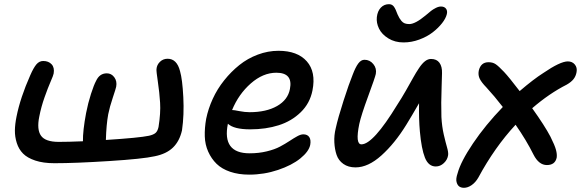

<svg xmlns="http://www.w3.org/2000/svg" viewBox="-20 -789 2781 919"><path d="M240.2 -7.8Q187 -7.8 148.9 -20.5Q110.8 -33.2 90.3 -54Q69.8 -74.7 60.3 -104.7Q50.8 -134.8 51.3 -165Q51.8 -195.3 59.1 -231Q77.1 -321.3 125 -429.2Q140.6 -464.8 154.3 -481Q168 -497.1 187 -497.1Q212.4 -497.1 227.1 -481.2Q241.7 -465.3 236.8 -437Q235.4 -428.2 222.4 -398.7Q209.5 -369.1 193.4 -323.7Q177.2 -278.3 168 -231Q155.3 -168.9 176.3 -139.4Q197.3 -109.9 261.2 -109.9Q306.6 -109.9 377 -112.8Q376 -162.1 392.1 -248Q401.4 -295.9 415.5 -339.6Q429.7 -383.3 439.9 -401.9Q456.5 -438 491.2 -438Q513.2 -438 527.1 -419.2Q541 -400.4 536.1 -374Q534.7 -365.7 519.8 -321.3Q504.9 -276.9 498 -242.2Q488.8 -192.4 486.8 -119.1Q647 -129.4 692.9 -139.2Q714.4 -144 724.4 -152.6Q734.4 -161.1 738.8 -181.2Q749.5 -248.5 746.3 -297.6Q743.2 -346.7 735.6 -397.5Q728 -448.2 729 -458Q730.5 -478.5 745.6 -493.2Q760.7 -507.8 782.2 -507.8Q826.7 -507.8 841.8 -448.2Q853 -409.7 857.4 -324.2Q861.8 -238.8 851.1 -165Q839.4 -113.3 807.9 -82.8Q776.4 -52.2 720.2 -41Q663.6 -28.3 502.2 -18.1Q340.8 -7.8 240.2 -7.8Z M1172.9 46.9Q1122.1 46.9 1081.8 33.2Q1041.5 19.5 1016.6 -4.9Q991.7 -29.3 976.6 -63Q961.4 -96.7 960.2 -136.5Q959 -176.3 966.8 -220.2Q976.6 -268.6 998.3 -315.9Q1020 -363.3 1053 -404.5Q1085.9 -445.8 1125.5 -477.5Q1165 -509.3 1213.9 -527.6Q1262.7 -545.9 1313 -545.9Q1403.8 -545.9 1448.5 -495.4Q1493.2 -444.8 1475.6 -356Q1463.4 -294.4 1419.4 -251.7Q1375.5 -209 1314 -189.5Q1252.4 -169.9 1177.7 -169.9Q1099.1 -169.9 1070.8 -196.8Q1042 -55.2 1174.8 -55.2Q1218.8 -55.2 1256.8 -64.5Q1294.9 -73.7 1320.1 -87.2Q1345.2 -100.6 1365.5 -114Q1385.7 -127.4 1402.6 -136.7Q1419.4 -146 1431.6 -146Q1451.7 -146 1460.4 -132.6Q1469.2 -119.1 1464.8 -95.2Q1458 -63.5 1417.7 -30.8Q1377.4 2 1310.8 24.4Q1244.1 46.9 1172.9 46.9ZM1093.8 -262.2Q1100.1 -262.2 1126 -257.1Q1151.9 -252 1174.8 -252Q1254.4 -252 1306.2 -281.5Q1357.9 -311 1367.7 -362.8Q1383.3 -440.9 1302.7 -440.9Q1238.8 -440.9 1180.4 -389.6Q1122.1 -338.4 1090.8 -262.2Z M1911.6 -585.9Q1870.1 -585.9 1838.9 -605.2Q1807.6 -624.5 1794.2 -651.9Q1780.8 -679.2 1783.7 -707Q1787.1 -736.3 1803 -752.7Q1818.8 -769 1841.8 -769Q1856.9 -769 1865.5 -757.1Q1874 -745.1 1882.8 -720.2Q1888.7 -708 1891.8 -702.4Q1895 -696.8 1901.6 -688.7Q1908.2 -680.7 1917.2 -677.2Q1926.3 -673.8 1939 -673.8Q1967.3 -673.8 2016.6 -714.8Q2035.2 -730.5 2043.5 -737.1Q2051.8 -743.7 2065.4 -750.7Q2079.1 -757.8 2090.8 -757.8Q2106.9 -757.8 2114.7 -747.6Q2122.6 -737.3 2118.7 -721.2Q2113.8 -700.7 2095.5 -677.5Q2077.1 -654.3 2050.5 -633.8Q2023.9 -613.3 1986.8 -599.6Q1949.7 -585.9 1911.6 -585.9ZM1681.6 12.2Q1647 12.2 1623.5 -4.4Q1600.1 -21 1591.1 -47.6Q1582 -74.2 1580.3 -107.7Q1578.6 -141.1 1586.9 -174.8Q1597.7 -224.1 1624.3 -306.9Q1650.9 -389.6 1668 -431.2Q1681.6 -467.3 1694.8 -485.1Q1708 -502.9 1724.6 -502.9Q1750 -502.9 1766.8 -482.4Q1783.7 -461.9 1778.8 -435.1Q1775.4 -418.5 1742.2 -328.4Q1709 -238.3 1699.7 -195.8Q1679.7 -98.1 1710 -98.1Q1766.1 -98.1 1881.8 -288.1Q1901.4 -317.9 1922.9 -355.5Q1944.3 -393.1 1957.5 -417Q1970.7 -440.9 1985.6 -463.1Q2000.5 -485.4 2014.4 -496.1Q2028.3 -506.8 2043 -506.8Q2070.3 -506.8 2083.5 -488.5Q2096.7 -470.2 2095.7 -439Q2095.2 -425.3 2093.8 -373.8Q2092.3 -322.3 2092 -297.9Q2091.8 -273.4 2092.8 -229Q2095.2 -183.6 2104.2 -144.5Q2113.3 -105.5 2119.9 -83Q2126.5 -60.5 2125 -46.9Q2122.1 -24.9 2104.7 -8.5Q2087.4 7.8 2065.9 7.8Q2030.8 7.8 2013.9 -34.4Q1997.1 -76.7 1989.7 -160.2Q1984.4 -219.2 1985.8 -294.9Q1947.8 -229 1924.8 -191.9Q1869.6 -102.5 1805.9 -45.2Q1742.2 12.2 1681.6 12.2Z M2200.7 109.9Q2187.5 109.9 2178.5 103.8Q2169.4 97.7 2165.3 82.3Q2161.1 66.9 2170.4 40Q2185.1 -15.1 2244.1 -102.8Q2303.2 -190.4 2386.7 -276.9Q2347.2 -328.1 2307.6 -371.1Q2285.2 -394 2276.4 -411.6Q2267.6 -429.2 2271.5 -450.2Q2280.8 -491.2 2318.4 -491.2Q2338.4 -491.2 2352.3 -481.9Q2366.2 -472.7 2392.6 -444.8Q2416.5 -419.4 2467.3 -353Q2534.2 -410.2 2579.6 -439Q2661.6 -495.1 2697.8 -495.1Q2719.2 -495.1 2731.4 -480.2Q2743.7 -465.3 2739.7 -443.8Q2736.3 -424.3 2725.1 -410.2Q2713.9 -396 2692.4 -383.8Q2609.4 -341.8 2527.3 -271Q2587.4 -187 2614.7 -134.8Q2635.3 -93.8 2641.1 -72Q2647 -50.3 2644.5 -34.2Q2636.7 1 2597.7 1Q2559.1 1 2533.7 -48.8Q2499.5 -117.7 2447.8 -191.9Q2347.7 -84 2269.5 61Q2255.9 84.5 2237.3 97.2Q2218.8 109.9 2200.7 109.9Z"/></svg>

Font: Shantell Sans Irregular
Style: Italic
Weight: 500
Italic angle: -11.31°
Designer: Stephen Nixon, Anya Danilova, Shantell Martin
Foundry: Arrow Type
Version: Version 1.006;[9816181b4]